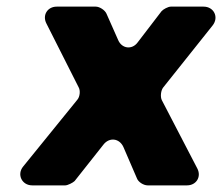

<svg xmlns="http://www.w3.org/2000/svg" viewBox="-20 -559 670 579"><path d="M336 -439 301 -518C296 -529 280 -539 269 -539H151C123 -539 107 -513 120 -488L217 -296C223 -286 221 -267 213 -258L50 -57C30 -33 46 0 77 0H177C184 0 200 -8 205 -13L292 -123C310 -146 340 -142 352 -116L393 -21C397 -10 413 0 425 0H544C572 0 588 -26 575 -51L468 -257C463 -267 465 -286 472 -295L621 -482C641 -507 625 -539 594 -539H495C487 -539 472 -531 467 -525L395 -431C378 -408 347 -412 336 -439Z"/></svg>

Font: Trueno
Style: RoundBdIt
Weight: 700
Designer: Julieta Ulanovsky, Jasper
Foundry: Julieta Ulanovsky, Cannot Into Space Fonts
Version: Version 3.001